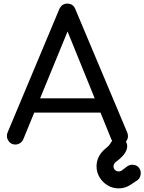

<svg xmlns="http://www.w3.org/2000/svg" viewBox="-20 -801 800 1064"><path d="M65 0Q39 0 25.5 -22.5Q12 -45 23 -69L308 -749Q322 -781 353 -781Q386 -781 398 -749L685 -67Q695 -42 681.5 -21Q668 0 642 0Q628 0 615.5 -7.5Q603 -15 597 -29L340 -662H369L109 -29Q103 -15 90.5 -7.5Q78 0 65 0ZM122 -177 159 -256H556L592 -177ZM638 243Q605 243 577 226.5Q549 210 532 182Q515 154 515 121Q515 63 566 21Q578 12 585 3.5Q592 -5 596 -13Q610 -38 638 -38Q657 -38 670.5 -25Q684 -12 685 8Q685 30 669 52Q653 74 621 97Q615 102 612 108.5Q609 115 609 121Q609 133 617.5 141Q626 149 638 149Q642 149 646 148Q650 147 653 145L685 121Q698 112 713 112Q734 112 747 125Q760 138 760 159Q760 181 744 196L705 222Q674 243 638 243Z"/></svg>

Font: Comfortaa SemiBold
Style: Regular
Weight: 600
Designer: Johan Aakerlund
Foundry: Johan Aakerlund
Version: Version 3.104; ttfautohint (v1.8.1.43-b0c9)